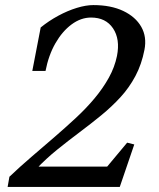

<svg xmlns="http://www.w3.org/2000/svg" viewBox="-20 -735 626 755"><path d="M10 0 17 -40Q59 -80 104 -118.5Q149 -157 193 -195Q237 -233 278 -271Q319 -309 352 -348.5Q385 -388 408 -429.5Q431 -471 440 -515Q453 -581 424.5 -623.5Q396 -666 338 -666Q298 -666 261.5 -639Q225 -612 198 -565Q171 -518 159 -456H107L140 -627Q172 -653 209 -673Q246 -693 282 -704Q318 -715 347 -715Q416 -715 464.5 -692Q513 -669 535.5 -629.5Q558 -590 548 -539Q537 -482 512.5 -436Q488 -390 453.5 -352.5Q419 -315 378 -281.5Q337 -248 293 -215Q249 -182 205.5 -147Q162 -112 122 -70L104 -80H420L389 -65L480 -174L508 -167L451 0Z"/></svg>

Font: Wittgenstein
Style: Italic
Weight: 400
Italic angle: -11°
Designer: Jörg Drees
Foundry: Jörg Drees
Version: Version 1.500